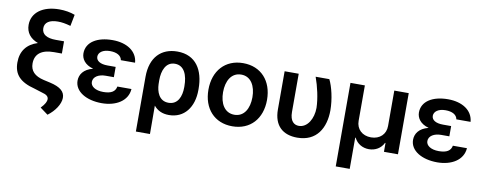

<svg xmlns="http://www.w3.org/2000/svg" viewBox="-74 -1111 4265 1687"><g transform="rotate(10 2059.0 -267.0)"><path d="M460.6 -611.2 480.5 -713.4C439.6 -729 391 -737.2 340.6 -737.2C193.2 -737.2 97.3 -666.5 97.3 -556.8C97.3 -488.3 135.7 -439.3 205.6 -413.4C108.7 -382.8 57.5 -315.7 57.5 -214.5C57.5 -106.9 114.3 -47.2 245.7 -13.5L314.6 8.2C357.2 18.8 375.4 33.7 375.4 58.9C375.4 77.4 364 104 327.8 141L397.7 192.5C459.9 146.3 504.3 80.6 505.3 24.1C505.7 -30.9 466.6 -67.8 370.4 -89.5L313.2 -102.3C229.4 -121.4 190.3 -163 190.3 -228.7C190.3 -314.6 249.6 -359 358.3 -359H429V-468H355.5C274.1 -468 229.4 -495.7 229.4 -550.4C229.4 -601.6 271.7 -629.6 346.9 -629.6C381.7 -629.6 413.7 -624.3 460.6 -611.2Z M914.8 -325.3H841.6C776.3 -325.3 740.4 -349.4 740.1 -386.4C740.4 -424 777.7 -453.8 842.7 -453.8C902.7 -453.8 942.8 -431.8 949.6 -391.3H1076.3C1068.2 -492.9 975.1 -552.6 848 -552.6C711.6 -552.6 615.4 -495 615.1 -394.2C615.4 -346.6 644.5 -296.9 722.7 -275.2C637.8 -253.9 606.2 -202.1 605.8 -148.4C606.2 -51.8 710.9 9.9 848.7 9.9C975.5 9.9 1078.1 -50.4 1085.2 -158H959.5C951.3 -112.6 916.2 -89.5 845.2 -89.5C773.8 -89.5 731.5 -120 731.5 -159.4C731.5 -206.3 780.5 -233.7 841.6 -233.7H914.8Z M1188.2 -285.5V203.1H1313.9L1312.9 -50.1C1344.8 -11.7 1387.4 9.9 1448.2 9.9C1583.8 9.9 1666.2 -96.6 1665.8 -252.8V-262.8C1665.8 -426.8 1593.4 -552.6 1426.5 -552.6C1284.1 -552.6 1188.2 -460.9 1188.2 -285.5ZM1312.1 -276.6C1311.8 -362.9 1343 -443.2 1423.7 -443.2C1507.1 -443.2 1539.1 -362.2 1539.1 -262.8V-252.8C1539.1 -172.6 1509.9 -95.5 1425.8 -95.5C1340.2 -95.5 1315 -176.1 1312.5 -241.8Z M2013.5 10.7C2173.3 10.7 2274.9 -101.9 2274.9 -270.6C2274.9 -439.6 2173.3 -552.6 2013.5 -552.6C1853.7 -552.6 1752.1 -439.6 1752.1 -270.6C1752.1 -101.9 1853.7 10.7 2013.5 10.7ZM1882.5 -271C1882.5 -370.7 1925.8 -450.6 2014.2 -450.6C2101.2 -450.6 2144.5 -370.7 2144.5 -271C2144.5 -171.2 2101.2 -92.3 2014.2 -92.3C1925.8 -92.3 1882.5 -171.2 1882.5 -271Z M2383.5 -545.5V-206C2383.2 -56.5 2467.7 9.9 2592.7 9.9C2766.3 9.9 2838.8 -120 2839.1 -277C2838.8 -377.8 2812.5 -485.8 2782.3 -545.5H2660.2C2689.6 -464.5 2713.1 -361.9 2715.2 -277C2715.2 -181.1 2665.5 -94.5 2588.8 -94.5C2547.2 -94.5 2509.2 -121.8 2509.2 -204.5V-545.5Z M2970.9 199.9H3095.5V-78.8H3099.8C3124.3 -28.1 3174 0.4 3230.8 0.4C3287.3 0.4 3337.4 -28.1 3361.5 -78.8H3365.8V0H3490.8V-545.5H3361.9V-229.4C3362.2 -156.2 3309.3 -105.1 3230.8 -105.1C3152.3 -105.1 3099.4 -155.5 3099.4 -229.4V-545.5H2970.9Z M3908 -325.3H3834.9C3769.5 -325.3 3733.7 -349.4 3733.3 -386.4C3733.7 -424 3771 -453.8 3835.9 -453.8C3896 -453.8 3936.1 -431.8 3942.8 -391.3H4069.6C4061.4 -492.9 3968.4 -552.6 3841.3 -552.6C3704.9 -552.6 3608.7 -495 3608.3 -394.2C3608.7 -346.6 3637.8 -296.9 3715.9 -275.2C3631 -253.9 3599.4 -202.1 3599.1 -148.4C3599.4 -51.8 3704.2 9.9 3842 9.9C3968.8 9.9 4071.4 -50.4 4078.5 -158H3952.8C3944.6 -112.6 3909.4 -89.5 3838.4 -89.5C3767 -89.5 3724.8 -120 3724.8 -159.4C3724.8 -206.3 3773.8 -233.7 3834.9 -233.7H3908Z"/></g></svg>

Font: Margiela Sans Semi Bold
Style: Regular
Weight: 600
Designer: Stefan Endress, Andreas Faust
Version: Version 1.100;FEAKit 1.0